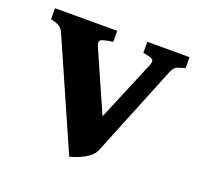

<svg xmlns="http://www.w3.org/2000/svg" viewBox="-87 -524 654 632"><g transform="rotate(20 240.0 -208.5)"><path d="M475.6 -391.1Q448.7 -384.8 441.9 -378.9Q435.1 -373 429.7 -359.9L300.3 -41Q292 -20.5 266.6 -6.6Q241.2 7.3 215.3 13.7L50.8 -359.9Q45.4 -372.6 36.4 -379.4Q27.3 -386.2 4.4 -391.1V-429.7H222.2V-391.1Q187 -386.7 180.2 -380.6Q173.3 -374.5 179.7 -359.9L272.9 -148.9L361.3 -359.9Q367.2 -374 362.5 -380.1Q357.9 -386.2 327.6 -391.1V-429.7H475.6Z"/></g></svg>

Font: Namdhinggo ExtraBold
Style: Regular
Weight: 800
Designer: Victor Gaultney
Foundry: SIL International
Version: Version 3.001